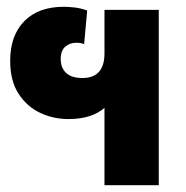

<svg xmlns="http://www.w3.org/2000/svg" viewBox="-20 -546 549 566"><path d="M288 0V-228Q250 -195 182 -195Q137 -195 98 -213.5Q59 -232 34.5 -270Q10 -308 10 -367Q10 -441 51.5 -483.5Q93 -526 168 -526Q181 -526 199.5 -524Q218 -522 237 -515L228 -416Q220 -419 214.5 -419.5Q209 -420 205 -420Q186 -420 172.5 -408.5Q159 -397 159 -372Q159 -346 175 -331Q191 -316 223 -316Q288 -316 288 -389V-517H448V0Z"/></svg>

Font: Noto Sans Thai UI SemCond ExtBd
Style: Regular
Weight: 800
Width: 4
Designer: Monotype Design Team
Foundry: Monotype Imaging Inc.
Version: Version 2.000